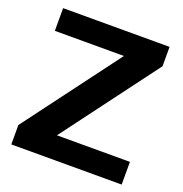

<svg xmlns="http://www.w3.org/2000/svg" viewBox="-127 -811 877 922"><g transform="rotate(20 312.0 -350.0)"><path d="M221 -116H594V0H30V-99L393 -584H40V-700H584V-601Z"/></g></svg>

Font: Fivo Sans
Style: Regular
Weight: 700
Designer: Alexander Slobzheninov
Foundry: Alexander Slobzheninov
Version: 1.0